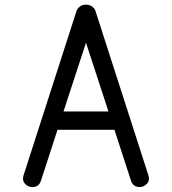

<svg xmlns="http://www.w3.org/2000/svg" viewBox="-20 -789 725 809"><path d="M247.6 -319.3H437L342.3 -608.9ZM78.6 -48.1 302.2 -742.2Q306.2 -753.7 316.9 -761.6Q327.6 -769.5 342.3 -769.3Q356.9 -769.5 367.8 -761.7Q378.7 -753.9 382.3 -742.7L606 -48.1Q608.6 -38.6 607.2 -30.2Q605.7 -21.7 600.3 -15.9Q595 -10 587.9 -5.9Q580.8 -1.7 572.4 -1.1Q564 -0.5 556.3 -2.3Q548.6 -4.2 542.1 -10.3Q535.6 -16.4 532.5 -25.9L462.2 -242.2H222.4L152.1 -26.1Q149.2 -16.6 142.7 -10.4Q136.2 -4.2 128.7 -2.2Q121.1 -0.2 112.5 -0.9Q104 -1.5 96.9 -5.6Q89.8 -9.8 84.5 -15.6Q79.1 -21.5 77.5 -30Q75.9 -38.6 78.6 -48.1Z"/></svg>

Font: Tecnico
Style: Grueso
Weight: 700
Version: Version 1.3